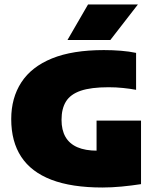

<svg xmlns="http://www.w3.org/2000/svg" viewBox="-20 -826 696 855"><path d="M436 9Q299 9 209 -25.5Q119 -60 74.5 -127.8Q30 -195.5 30 -295.5Q30 -390 75 -459.2Q120 -528.5 211.5 -565.8Q303 -603 442.5 -603Q481.5 -603 518.5 -600Q555.5 -597 586 -590.5V-426Q559.5 -431 528.2 -434.2Q497 -437.5 463.5 -437.5Q385 -437.5 339.2 -421.8Q293.5 -406 273.8 -374Q254 -342 254 -292.5Q254 -247 271.5 -216.5Q289 -186 324.2 -170.5Q359.5 -155 413.5 -155Q434.5 -155 459 -156.8Q483.5 -158.5 502.5 -160.5L410 -88V-289H608V-6Q566 0.5 521.2 4.8Q476.5 9 436 9ZM280.5 -648 372 -806H594L471.5 -648Z"/></svg>

Font: Encode Sans SC Black
Style: Regular
Weight: 900
Version: Version 3.002